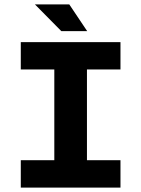

<svg xmlns="http://www.w3.org/2000/svg" viewBox="-20 -850 640 870"><path d="M257.8 -709 138.2 -830.1H293.9L375 -709ZM74.2 0V-124H226.1V-535.2H74.2V-659.2H525.9V-535.2H374V-124H525.9V0Z"/></svg>

Font: Office Code Pro Bold
Style: Regular
Weight: 700
Designer: Nathan Rutzky & Paul D. Hunt
Foundry: Adobe Systems Incorporated
Version: Version 1.004;PS 001.004;hotconv 1.0.70;makeotf.lib2.5.58329